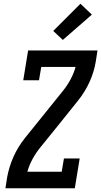

<svg xmlns="http://www.w3.org/2000/svg" viewBox="-20 -1004 540 1024"><path d="M9 0 18 -58Q28 -114 52 -168Q76 -222 114 -269L317 -521Q340 -550 357 -582Q374 -614 383 -647H200L188 -576H104L130 -735H500L491 -677Q482 -621 457.5 -567Q433 -513 395 -466L294 -340L192 -214Q169 -185 152 -153Q135 -121 126 -88H309L321 -159H405L379 0ZM315 -791 264 -839 409 -984 470 -926Z"/></svg>

Font: Iosevka Curly Slab Semibold
Style: Italic
Weight: 600
Italic angle: -9°
Monospace: yes
Designer: Belleve Invis
Foundry: Belleve Invis
Version: Version 22.1.2; ttfautohint (v1.8.4)